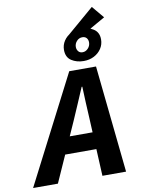

<svg xmlns="http://www.w3.org/2000/svg" viewBox="-149 -1079 855 1151"><g transform="rotate(-10 278.5 -504.0)"><path d="M389 -840 330 -869 492 -1008 554 -934ZM-43 0 292 -652H455L523 0H379L362 -353Q359 -402 357 -449.5Q355 -497 353 -547H349Q328 -499 308 -451Q288 -403 266 -354L108 0ZM120 -164 145 -267H443L420 -164ZM389 -697Q346 -697 314.5 -717.5Q283 -738 283 -783Q283 -813 299.5 -838Q316 -863 344.5 -877.5Q373 -892 406 -892Q447 -892 480 -871.5Q513 -851 513 -807Q513 -776 496.5 -751Q480 -726 452 -711.5Q424 -697 389 -697ZM391 -750Q410 -750 424.5 -765.5Q439 -781 439 -802Q439 -818 430 -828.5Q421 -839 404 -839Q384 -839 370 -823.5Q356 -808 356 -788Q356 -773 365 -761.5Q374 -750 391 -750Z"/></g></svg>

Font: Source Code Pro ExtraLight
Style: Bold Italic
Weight: 700
Italic angle: -11°
Monospace: yes
Version: Version 1.016;hotconv 1.0.116;makeotfexe 2.5.65601